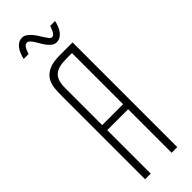

<svg xmlns="http://www.w3.org/2000/svg" viewBox="-287 -871 882 882"><g transform="rotate(-45 154.0 -430.0)"><path d="M252 0H215.3V-282.7H79.6V0H43V-538.1Q43 -562.5 44.9 -587.9Q46.9 -613.3 58.8 -633.8Q70.8 -654.3 96.4 -667.2Q122.1 -680.2 169.4 -680.2H252ZM180.7 -647.5Q154.3 -647.5 135.3 -643.1Q116.2 -638.7 103.8 -628.2Q91.3 -617.7 85.4 -599.6Q79.6 -581.5 79.6 -554.2V-315.4H215.3V-647.5ZM201.2 -731.9Q189 -731.9 179 -739Q168.9 -746.1 160.4 -756.8Q151.9 -767.6 144.8 -780Q137.7 -792.5 130.9 -803.2Q124 -814 117.2 -821Q110.4 -828.1 103 -828.1Q93.3 -828.1 86.2 -818.8Q79.1 -809.6 71.3 -785.2H39.6Q42.5 -798.8 47.6 -812.3Q52.7 -825.7 60.5 -836.2Q68.4 -846.7 78.6 -853.3Q88.9 -859.9 103 -859.9Q115.2 -859.9 125.7 -852.8Q136.2 -845.7 145.5 -835Q154.8 -824.2 162.6 -811.8Q170.4 -799.3 177.2 -788.6Q184.1 -777.8 189.9 -770.8Q195.8 -763.7 201.2 -763.7Q210.9 -763.7 218 -772.9Q225.1 -782.2 232.9 -806.6H264.6Q261.7 -793 256.6 -779.5Q251.5 -766.1 243.7 -755.6Q235.8 -745.1 225.3 -738.5Q214.8 -731.9 201.2 -731.9Z"/></g></svg>

Font: Tulpen One
Style: Regular
Weight: 400
Designer: Naima Ben Ayed
Foundry: Naima Ben Ayed, Anton Koovit
Version: Version 1.002